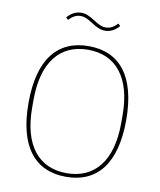

<svg xmlns="http://www.w3.org/2000/svg" viewBox="-96 -957 871 1045"><g transform="rotate(10 340.0 -435.0)"><path d="M411 -808C439 -808 465 -820 489 -847L477 -859C456 -837 436 -826 412 -826C393 -826 375 -833 346 -852C312 -874 292 -882 269 -882C241 -882 215 -870 191 -843L203 -831C224 -853 244 -864 268 -864C287 -864 305 -857 334 -838C368 -816 388 -808 411 -808ZM340 12C513 12 610 -109 610 -349C610 -589 513 -710 340 -710C167 -710 70 -589 70 -349C70 -109 167 12 340 12ZM340 -8C187 -8 94 -117 94 -328V-370C94 -581 187 -690 340 -690C493 -690 586 -581 586 -370V-328C586 -117 493 -8 340 -8Z"/></g></svg>

Font: IBM Plex Devanagari Thin
Style: Regular
Weight: 100
Designer: Mike Abbink, Paul van der Laan, Pieter van Rosmalen, Erin McLaughlin
Foundry: Bold Monday
Version: Version 1.0